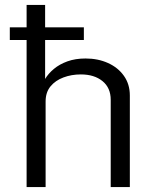

<svg xmlns="http://www.w3.org/2000/svg" viewBox="-20 -763 620 783"><path d="M322 -651.5V-600H20V-651.5ZM88.5 0V-743H164V-441Q177 -463 199.8 -482Q222.5 -501 255 -512.8Q287.5 -524.5 329 -524.5Q379.5 -524.5 420.5 -506Q461.5 -487.5 485.5 -453.5Q509.5 -419.5 509.5 -373.5V0H431.5V-356Q431.5 -405 398 -432.2Q364.5 -459.5 309.5 -459.5Q271.5 -459.5 238.8 -447.2Q206 -435 186 -410.8Q166 -386.5 166 -349V0Z"/></svg>

Font: Public Sans Thin Light
Style: Regular
Weight: 300
Version: Version 1.007